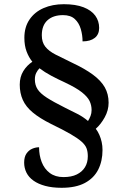

<svg xmlns="http://www.w3.org/2000/svg" viewBox="-20 -780 584 914"><path d="M273 114Q229 114 195.5 105Q162 96 139.5 80Q117 64 106 42Q95 20 95 -6Q95 -33 106 -49Q117 -65 133.5 -72Q150 -79 166 -79Q166 -41 178.5 -8.5Q191 24 217 43.5Q243 63 282 63Q320 63 345.5 50.5Q371 38 384.5 16Q398 -6 398 -36Q398 -58 392 -74Q386 -90 368 -106Q350 -122 315.5 -142Q281 -162 223 -190Q169 -217 136 -244.5Q103 -272 88.5 -304.5Q74 -337 74 -377Q74 -414 91 -441.5Q108 -469 134 -486Q117 -507 106.5 -535Q96 -563 96 -600Q96 -651 120.5 -687Q145 -723 187.5 -741.5Q230 -760 284 -760Q340 -760 377.5 -745.5Q415 -731 433.5 -705.5Q452 -680 452 -647Q452 -616 431 -599.5Q410 -583 373 -583Q373 -613 364.5 -642Q356 -671 336 -689.5Q316 -708 280 -708Q233 -708 206 -683.5Q179 -659 179 -612Q179 -579 195.5 -558Q212 -537 244 -520.5Q276 -504 322 -482Q384 -453 422.5 -424.5Q461 -396 479 -364Q497 -332 497 -291Q497 -255 478.5 -221.5Q460 -188 436 -167Q446 -154 453 -138Q460 -122 464 -104Q468 -86 468 -66Q468 -13 447.5 27.5Q427 68 384 91Q341 114 273 114ZM399 -204Q406 -215 411 -228Q416 -241 416 -256Q416 -279 406.5 -299Q397 -319 370 -340.5Q343 -362 290 -387Q255 -403 224 -419.5Q193 -436 168 -455Q159 -446 152.5 -433Q146 -420 146 -402Q146 -375 159 -355Q172 -335 203 -315Q234 -295 290 -267Q321 -252 349 -237.5Q377 -223 399 -204Z"/></svg>

Font: Noto Rashi Hebrew Medium
Style: Regular
Weight: 500
Version: Version 1.006